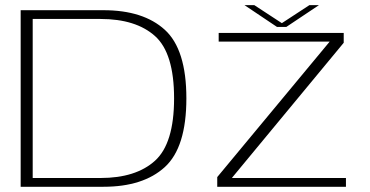

<svg xmlns="http://www.w3.org/2000/svg" viewBox="-20 -714 1414 734"><path d="M59 0H375.5Q527.5 0 610 -75.2Q692.5 -150.5 692.5 -338Q692.5 -525 610.2 -600Q528 -675 375.5 -675H59ZM105 -33.5V-641.5H364Q499.5 -641.5 572.5 -576.2Q645.5 -511 645.5 -338Q645.5 -165.5 572.5 -99.5Q499.5 -33.5 364 -33.5ZM810.5 0H1302.5V-33.5H867.5V-35L1294 -550.5V-588H816V-555H1240V-554.5L810.5 -37ZM1039 -611H1074.5L1199.5 -694.5H1163L1057.5 -625.5L952 -694.5H914.5Z"/></svg>

Font: Anybody Expanded ExtraLight
Style: Regular
Weight: 250
Width: 7
Version: Version 1.113;gftools[0.9.25]